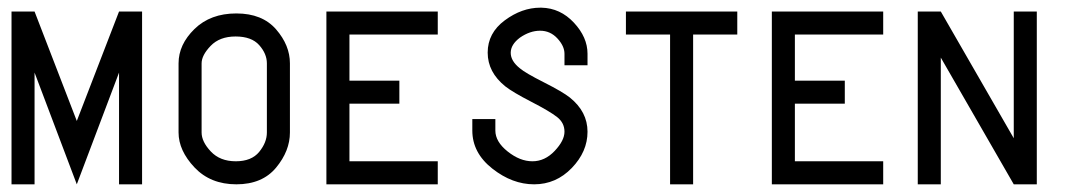

<svg xmlns="http://www.w3.org/2000/svg" viewBox="-20 -480 2800 500"><path d="M10 -450H70L180 -165L290 -450H350V0H290V-291L180 0L70 -291V0H10Z M675 -315Q675 -340 655 -362.5Q635 -385 593.5 -385Q552 -385 528.5 -360.5Q505 -336 505 -315V-135Q505 -111 529 -85.5Q553 -60 594 -60Q635 -60 655 -84.5Q675 -109 675 -135ZM735 -315V-135Q735 -87 699 -43.5Q663 0 595.5 0Q528 0 486.5 -44Q445 -88 445 -135V-315Q445 -364 486.5 -404.5Q528 -445 595.5 -445Q663 -445 699 -403.5Q735 -362 735 -315Z M830 -450H1120V-390H890V-270H1020V-210H890V-60H1120V0H830Z M1387 -460H1390Q1439 -459 1474.5 -421Q1510 -383 1510 -340V-310H1450V-340Q1450 -360 1431.5 -380Q1413 -400 1386.5 -400Q1360 -400 1334 -382Q1310 -364 1310 -342.5Q1310 -321 1334 -302Q1348 -290 1396.5 -265.5Q1445 -241 1464 -226Q1510 -189 1510 -137Q1510 -85 1469 -42.5Q1428 0 1371 0Q1314 0 1262 -41Q1210 -82 1210 -140V-170H1270V-140Q1270 -111 1302 -85.5Q1334 -60 1366.5 -60Q1399 -60 1424.5 -87Q1450 -114 1450 -137Q1450 -160 1431 -175Q1412 -190 1363.5 -215Q1315 -240 1296 -255Q1250 -292 1250 -343Q1250 -394 1294.5 -427Q1339 -460 1387 -460Z M1610 -450H1900V-390H1785V0H1725V-390H1610Z M1990 -450H2280V-390H2050V-270H2180V-210H2050V-60H2280V0H1990Z M2370 -450H2430L2620 -120V-450H2680V0H2620L2430 -330V0H2370Z"/></svg>

Font: SOV_Station
Style: Bold
Weight: 700
Version: Version 1.00